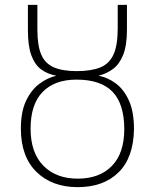

<svg xmlns="http://www.w3.org/2000/svg" viewBox="-20 -759 636 791"><path d="M300 12Q194 12 130 -51Q66 -114 66 -229Q66 -299 87.5 -344Q109 -389 142.5 -414Q176 -439 212 -447Q175 -454 149 -473.5Q123 -493 109 -531.5Q95 -570 95 -634V-739H134V-637Q134 -571 150 -534Q166 -497 202 -481.5Q238 -466 296 -466Q354 -466 391.5 -480.5Q429 -495 447 -533Q465 -571 465 -643V-739H503V-637Q503 -573 488 -534.5Q473 -496 447 -476Q421 -456 386 -447Q424 -440 457.5 -415Q491 -390 511.5 -344Q532 -298 532 -227Q530 -109 468 -48.5Q406 12 300 12ZM300 -23Q390 -23 441 -75.5Q492 -128 492 -227Q492 -330 444 -380.5Q396 -431 295 -431Q205 -431 155.5 -380Q106 -329 106 -229Q106 -130 158.5 -76.5Q211 -23 300 -23Z"/></svg>

Font: Noto Sans ExtraLight
Style: Regular
Weight: 200
Designer: Monotype Design Team
Foundry: Monotype Imaging Inc.
Version: Version 2.007